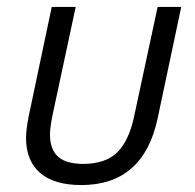

<svg xmlns="http://www.w3.org/2000/svg" viewBox="-20 -527 563 553"><path d="M55 -130Q55 -152 62 -189L129 -507H198L131 -194Q124 -159 124 -139Q124 -97 147 -76Q170 -55 220 -55Q284 -55 318 -88.5Q352 -122 367 -195L434 -507H502L434 -186Q393 6 214 6Q136 6 95.5 -29Q55 -64 55 -130Z"/></svg>

Font: D-DIN
Style: DIN-Italic
Weight: 400
Italic angle: -12°
Designer: Charles Nix
Foundry: Datto Inc.
Version: Version 1.00